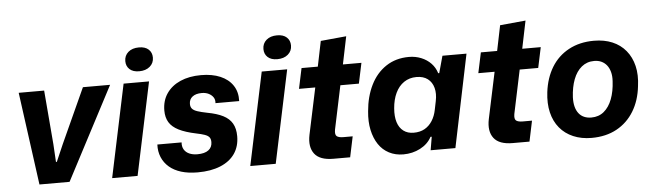

<svg xmlns="http://www.w3.org/2000/svg" viewBox="-47 -916 3754 1105"><g transform="rotate(-5 1830.0 -363.0)"><path d="M142 0 69 -536H216L242 -224L248 -121H253L296 -220L440 -536H597L316 0Z M562 0 675 -536H822L709 0ZM771 -599Q735 -599 715.5 -617Q696 -635 696 -664Q696 -696 719 -716Q742 -736 781 -736Q817 -736 836.5 -718Q856 -700 856 -671Q856 -639 832.5 -619Q809 -599 771 -599Z M1056 10Q1002 10 961 -2.5Q920 -15 892 -39Q864 -63 850 -96.5Q836 -130 838 -170H978Q976 -146 986 -129Q996 -112 1016 -103Q1036 -94 1063 -94Q1105 -94 1127 -110.5Q1149 -127 1149 -157Q1149 -175 1141 -185Q1133 -195 1114.5 -201.5Q1096 -208 1066 -214Q1004 -227 966.5 -246Q929 -265 912 -293Q895 -321 895 -361Q895 -418 923.5 -459.5Q952 -501 1003 -523.5Q1054 -546 1123 -546Q1187 -546 1234 -526Q1281 -506 1306 -468.5Q1331 -431 1329 -378H1192Q1194 -398 1184.5 -412Q1175 -426 1158 -434.5Q1141 -443 1118 -443Q1084 -443 1064.5 -428Q1045 -413 1045 -386Q1045 -369 1054 -358.5Q1063 -348 1084 -341Q1105 -334 1140 -327Q1195 -317 1230.5 -299Q1266 -281 1283 -251.5Q1300 -222 1300 -178Q1300 -119 1271 -77Q1242 -35 1187 -12.5Q1132 10 1056 10Z M1360 0 1473 -536H1620L1507 0ZM1569 -599Q1533 -599 1513.5 -617Q1494 -635 1494 -664Q1494 -696 1517 -716Q1540 -736 1579 -736Q1615 -736 1634.5 -718Q1654 -700 1654 -671Q1654 -639 1630.5 -619Q1607 -599 1569 -599Z M1840 0Q1762 0 1731.5 -40Q1701 -80 1715 -149L1772 -418H1678L1703 -536H1797L1827 -682L1975 -696L1942 -536H2049L2024 -418H1917L1864 -166Q1859 -137 1870.5 -128Q1882 -119 1909 -119H1962L1937 0Z M2244 10Q2198 10 2161.5 -9Q2125 -28 2101.5 -63Q2078 -98 2067.5 -146.5Q2057 -195 2063 -255Q2070 -339 2102.5 -405Q2135 -471 2191.5 -508.5Q2248 -546 2324 -546Q2362 -546 2395 -532.5Q2428 -519 2451 -495Q2474 -471 2484 -438H2490L2517 -536H2656L2545 0H2402L2415 -77H2408Q2386 -36 2341.5 -13Q2297 10 2244 10ZM2314 -109Q2351 -109 2377.5 -124Q2404 -139 2421.5 -166.5Q2439 -194 2446 -230L2456 -279Q2465 -322 2456 -355.5Q2447 -389 2422 -408Q2397 -427 2357 -427Q2316 -427 2285 -406Q2254 -385 2236 -347Q2218 -309 2214 -259Q2210 -212 2220.5 -178.5Q2231 -145 2255 -127Q2279 -109 2314 -109Z M2876 0Q2798 0 2767.5 -40Q2737 -80 2751 -149L2808 -418H2714L2739 -536H2833L2863 -682L3011 -696L2978 -536H3085L3060 -418H2953L2900 -166Q2895 -137 2906.5 -128Q2918 -119 2945 -119H2998L2973 0Z M3331 10Q3273 10 3226 -10Q3179 -30 3148 -67.5Q3117 -105 3104.5 -157.5Q3092 -210 3100 -275Q3110 -356 3147 -417Q3184 -478 3247 -512Q3310 -546 3393 -546Q3452 -546 3498.5 -526.5Q3545 -507 3576 -469.5Q3607 -432 3619.5 -380Q3632 -328 3623 -263Q3614 -181 3576.5 -119.5Q3539 -58 3477 -24Q3415 10 3331 10ZM3340 -107Q3383 -107 3413 -132Q3443 -157 3460 -201.5Q3477 -246 3480 -305Q3482 -335 3475.5 -358.5Q3469 -382 3456.5 -397.5Q3444 -413 3426 -421.5Q3408 -430 3384 -430Q3342 -430 3311.5 -405Q3281 -380 3264 -335.5Q3247 -291 3244 -232Q3243 -201 3249 -178Q3255 -155 3267.5 -139Q3280 -123 3298.5 -115Q3317 -107 3340 -107Z"/></g></svg>

Font: Mona Sans ExtraLight
Style: Bold Italic
Weight: 700
Italic angle: -11.6951°
Version: Version 2.000